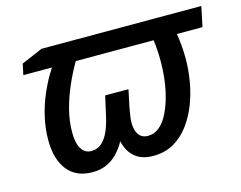

<svg xmlns="http://www.w3.org/2000/svg" viewBox="-81 -663 1001 796"><g transform="rotate(-15 419.5 -264.5)"><path d="M226 10Q156 10 119 -36.5Q82 -83 82 -167Q82 -214 93 -263Q104 -312 125 -360.5Q146 -409 175 -453H52L62 -500L153 -539H839L821 -453H711Q715 -429 717.5 -402Q720 -375 720 -345Q720 -298 711.5 -248Q703 -198 685 -152Q667 -106 639.5 -69.5Q612 -33 574 -11.5Q536 10 487 10Q437 10 408 -15Q379 -40 369 -84Q353 -55 332.5 -34Q312 -13 285.5 -1.5Q259 10 226 10ZM244 -76Q270 -76 288.5 -92.5Q307 -109 319.5 -137.5Q332 -166 340 -204L358 -284H458L443 -213Q441 -202 439 -190.5Q437 -179 435.5 -167.5Q434 -156 434 -146Q434 -113 447.5 -94.5Q461 -76 487 -76Q512 -76 532.5 -91.5Q553 -107 568.5 -135Q584 -163 595 -199.5Q606 -236 611.5 -277.5Q617 -319 617 -362Q617 -387 615.5 -410Q614 -433 611 -453H277Q252 -410 231.5 -363Q211 -316 198.5 -267.5Q186 -219 186 -170Q186 -125 201 -100.5Q216 -76 244 -76Z"/></g></svg>

Font: Noto Sans Display Medium
Style: Italic
Weight: 500
Italic angle: -12°
Designer: Monotype Design Team
Foundry: Monotype Imaging Inc.
Version: Version 2.003